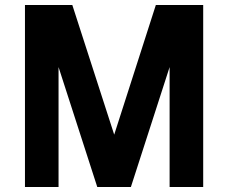

<svg xmlns="http://www.w3.org/2000/svg" viewBox="-20 -750 910 770"><path d="M80.1 0V-730H270L438 -210L605 -730H794.9V0H660.2V-481L504.9 0H370.1L214.8 -481V0Z"/></svg>

Font: Miedinger*
Style: Bold
Weight: 700
Version: Version 001.000